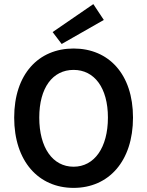

<svg xmlns="http://www.w3.org/2000/svg" viewBox="-20 -902 715 934"><path d="M338 12C509 12 627 -118 627 -330C627 -541 509 -666 338 -666C167 -666 49 -541 49 -330C49 -118 167 12 338 12ZM338 -91C236 -91 171 -184 171 -330C171 -475 236 -562 338 -562C439 -562 505 -475 505 -330C505 -184 439 -91 338 -91ZM280 -688 485 -805 434 -882 236 -746Z"/></svg>

Font: Source Sans Pro Semibold
Style: Regular
Weight: 600
Designer: Paul D. Hunt
Foundry: Adobe Systems Incorporated
Version: Version 3.006;hotconv 1.0.111;makeotfexe 2.5.65597